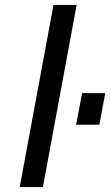

<svg xmlns="http://www.w3.org/2000/svg" viewBox="-20 -759 450 779"><path d="M197 -739H291L154 0H60ZM313 -381H407L383 -253H289Z"/></svg>

Font: Involve Medium Oblique
Style: Italic
Weight: 500
Italic angle: -10.5°
Designer: Stefan Peev
Foundry: Context Ltd.
Version: Version 1.001